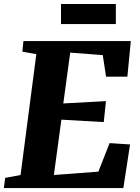

<svg xmlns="http://www.w3.org/2000/svg" viewBox="-42 -956 711 976"><path d="M-22.5 0H585L619.1 -221.7L515.1 -228.5L458 -83.5L231.9 -66.4L270 -347.7L485.4 -335.4L496.6 -441.9L279.8 -430.2L314.9 -688.5L480.5 -675.8L497.1 -566.4H605.5L623 -747.1H77.1L71.8 -693.4L142.6 -680.7L62.5 -66.4L-15.6 -51.8ZM268.1 -833.5H546.9V-935.5H268.1Z"/></svg>

Font: Merriweather
Style: Heavy Italic
Weight: 900
Italic angle: -7.5°
Designer: Eben Sorkin
Foundry: Eben Sorkin
Version: Version 1.001